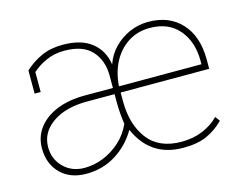

<svg xmlns="http://www.w3.org/2000/svg" viewBox="-80 -667 1037 805"><g transform="rotate(-15 438.0 -264.0)"><path d="M203.6 10.3Q134.3 10.3 92.5 -31.5Q50.8 -73.2 50.8 -140.6Q50.8 -190.4 79.3 -228.3Q107.9 -266.1 159.9 -287.4Q211.9 -308.6 282.2 -308.6H403.8V-362.3Q403.8 -428.2 365.7 -470.2Q327.6 -512.2 246.1 -512.2Q203.1 -512.2 167.5 -496.1Q131.8 -480 106.9 -457V-370.6H80.6V-471.2Q113.3 -501.5 153.6 -519.8Q193.8 -538.1 246.6 -538.1Q326.7 -538.1 371.8 -502.4Q417 -466.8 426.3 -404.8Q439.5 -443.8 468.3 -473.9Q497.1 -503.9 535.9 -521Q574.7 -538.1 617.2 -538.1Q709 -538.1 761.7 -480.2Q814.5 -422.4 814.5 -322.3V-281.7H430.2V-244.1Q430.2 -142.6 478.5 -79.3Q526.9 -16.1 624.5 -16.1Q674.3 -16.1 715.6 -33Q756.8 -49.8 786.6 -80.1L801.3 -59.6Q769.5 -27.3 728.8 -8.5Q688 10.3 624.5 10.3Q482.9 10.3 424.8 -121.1Q390.6 -62 333.5 -25.9Q276.4 10.3 203.6 10.3ZM431.2 -308.6H788.1V-324.2Q788.1 -406.2 743.4 -459Q698.7 -511.7 617.2 -511.7Q564.5 -511.7 523.7 -485.6Q482.9 -459.5 458.7 -414.3Q434.6 -369.1 430.2 -311ZM203.6 -15.6Q244.6 -15.6 284.9 -31.7Q325.2 -47.9 358.6 -78.1Q392.1 -108.4 411.1 -150.9Q407.7 -173.8 405.8 -197.5Q403.8 -221.2 403.8 -245.1V-281.7H283.7Q190.4 -281.7 133.8 -241.9Q77.1 -202.1 77.1 -138.7Q77.1 -86.4 112.8 -51Q148.4 -15.6 203.6 -15.6Z"/></g></svg>

Font: Roboto Slab Thin
Style: Regular
Weight: 100
Designer: Google
Version: Version 2.000; ttfautohint (v1.8.1.43-b0c9)